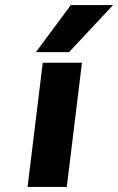

<svg xmlns="http://www.w3.org/2000/svg" viewBox="-20 -739 467 759"><path d="M244 0 304 -491H149L89 0ZM260 -719 122 -533H253L427 -719Z"/></svg>

Font: Falling Sky
Style: ExBdObl
Weight: 400
Designer: Paul D. Hunt
Foundry: Adobe Systems Incorporated
Version: Version 1.02